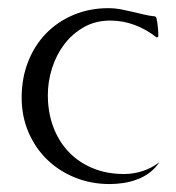

<svg xmlns="http://www.w3.org/2000/svg" viewBox="-20 -446 436 476"><path d="M253.4 -395Q216.8 -395 188 -378.7Q159.2 -362.3 139.4 -336.2Q119.6 -310.1 109.1 -277.1Q98.6 -244.1 98.6 -210.4Q98.6 -168 111.8 -132.1Q125 -96.2 149.7 -70.1Q174.3 -43.9 209.2 -29.3Q244.1 -14.6 287.6 -14.6Q311 -14.6 333.7 -22Q356.4 -29.3 375 -43.9Q365.2 -28.8 351.3 -18.3Q337.4 -7.8 320.8 -1.5Q304.2 4.9 286.6 7.6Q269 10.3 252 10.3Q205.6 10.3 165.8 -5.9Q126 -22 96.7 -50.5Q67.4 -79.1 50.5 -118.4Q33.7 -157.7 33.7 -204.1Q33.7 -251.5 49.3 -292Q64.9 -332.5 93.5 -362.3Q122.1 -392.1 161.9 -408.9Q201.7 -425.8 249.5 -425.8Q264.2 -425.8 278.6 -423.1Q293 -420.4 307.4 -417Q321.8 -413.6 335.9 -410.2Q350.1 -406.7 364.7 -405.3L367.7 -402.3Q370.1 -391.1 371.3 -379.2Q372.6 -367.2 372.6 -355.5L370.1 -353.5H367.7Q343.3 -373 314 -384Q284.7 -395 253.4 -395Z"/></svg>

Font: CAT Linz
Style: Regular
Weight: 400
Designer: Peter Wiegel
Foundry: Peter Wiegel
Version: Version 1.08